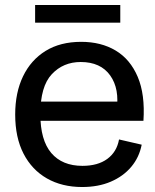

<svg xmlns="http://www.w3.org/2000/svg" viewBox="-20 -741 624 771"><path d="M310 10Q229 10 168.5 -24.5Q108 -59 74.5 -124Q41 -189 41 -281Q41 -369 72.5 -434.5Q104 -500 163 -536.5Q222 -573 306 -573Q386 -573 444.5 -538Q503 -503 533 -432.5Q563 -362 556 -256H130V-333H495L448 -297Q461 -384 422.5 -438Q384 -492 304 -492Q234 -492 188 -443Q142 -394 142 -283Q142 -178 186 -126.5Q230 -75 311 -75Q373 -75 411 -103Q449 -131 458 -181L549 -160Q539 -109 507 -71Q475 -33 425 -11.5Q375 10 310 10ZM121 -650V-721H463V-650Z"/></svg>

Font: BDO Grotesk
Style: Regular
Weight: 400
Designer: Deni Anggara
Foundry: Lokal Container
Version: Version 2.000